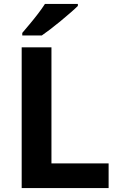

<svg xmlns="http://www.w3.org/2000/svg" viewBox="-20 -954 605 974"><path d="M90 0V-714H241V-125H531V0ZM375 -924Q361 -910 338 -890Q315 -870 288.5 -848Q262 -826 236.5 -806.5Q211 -787 192 -774H93V-787Q109 -806 130.5 -831.5Q152 -857 173 -884.5Q194 -912 208 -934H375Z"/></svg>

Font: Noto Sans Gujarati UI
Style: Bold
Weight: 700
Designer: Jelle Bosma - Monotype Design Team, Universal Thirst
Foundry: Monotype Imaging Inc.
Version: Version 2.106; ttfautohint (v1.8.4.7-5d5b)